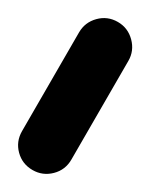

<svg xmlns="http://www.w3.org/2000/svg" viewBox="-164 -637 528 674"><g transform="rotate(30 100.0 -300.0)"><path d="M0 -100H200V-500H0ZM100 -200Q58 -200 29 -170.5Q0 -141 0 -100Q0 -58 29 -29Q58 0 100 0Q141 0 170.5 -29Q200 -58 200 -100Q200 -141 170.5 -170.5Q141 -200 100 -200ZM100 -600Q58 -600 29 -570.5Q0 -541 0 -500Q0 -458 29 -429Q58 -400 100 -400Q141 -400 170.5 -429Q200 -458 200 -500Q200 -541 170.5 -570.5Q141 -600 100 -600Z"/></g></svg>

Font: Wavefont Black
Style: Regular
Weight: 900
Version: Version 3.004;gftools[0.9.33]